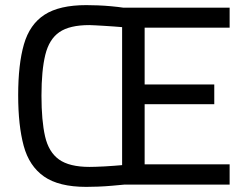

<svg xmlns="http://www.w3.org/2000/svg" viewBox="-20 -720 962 750"><path d="M317 10Q210 10 152 -30.5Q94 -71 72.5 -150.5Q51 -230 51 -348Q51 -469 73.5 -547Q96 -625 154 -662.5Q212 -700 317 -700Q336 -700 362.5 -699Q389 -698 415.5 -695.5Q442 -693 462 -690H877V-612H545V-390H817V-313H545V-78H877V1H467Q446 3 418 5.5Q390 8 363 9Q336 10 317 10ZM330 -68Q338 -68 354 -68.5Q370 -69 389.5 -70Q409 -71 426.5 -72.5Q444 -74 457 -75V-614Q444 -615 425.5 -616.5Q407 -618 388 -619Q369 -620 353 -621Q337 -622 329 -622Q252 -622 212 -594.5Q172 -567 157 -506Q142 -445 142 -346Q142 -249 156 -187.5Q170 -126 210.5 -97Q251 -68 330 -68Z"/></svg>

Font: Cairo Medium
Style: Regular
Weight: 500
Designer: Mohamed Gaber, Accademia di Belle Arti di Urbino
Foundry: Kief Type Foundry, Accademia di Belle Arti di Urbino
Version: Version 3.117